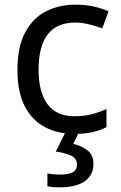

<svg xmlns="http://www.w3.org/2000/svg" viewBox="-20 -566 520 826"><path d="M300 10Q229 10 173.5 -19Q118 -48 86.5 -109Q55 -170 55 -265Q55 -364 88 -426Q121 -488 177.5 -517Q234 -546 306 -546Q347 -546 385 -537.5Q423 -529 447 -517L420 -444Q396 -453 364 -461Q332 -469 304 -469Q146 -469 146 -266Q146 -169 184.5 -117.5Q223 -66 299 -66Q343 -66 376.5 -75Q410 -84 438 -97V-19Q411 -5 378.5 2.5Q346 10 300 10ZM382 139Q382 187 345 213.5Q308 240 234 240Q202 240 184 235V180Q193 182 208 183.5Q223 185 237 185Q273 185 292 175.5Q311 166 311 141Q311 115 284.5 103Q258 91 220 86L263 0H321L295 53Q331 61 356.5 81Q382 101 382 139Z"/></svg>

Font: Noto Sans Rejang
Style: Regular
Weight: 400
Designer: Monotype Design Team
Foundry: Monotype Imaging Inc.
Version: Version 2.001; ttfautohint (v1.8.4.7-5d5b)